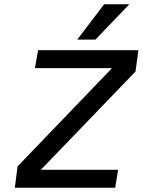

<svg xmlns="http://www.w3.org/2000/svg" viewBox="-20 -887 674 907"><path d="M591 -867 431 -700H345L472 -867ZM160 -650H634L620 -549L173 -85H538L524 0H50L63 -101L509 -565H145Z"/></svg>

Font: Overused Grotesk Medium
Style: Italic
Weight: 500
Italic angle: -10°
Version: Version 0.003